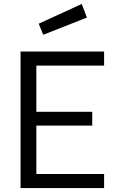

<svg xmlns="http://www.w3.org/2000/svg" viewBox="-20 -952 593 972"><path d="M84 0V-691H507V-620H164V-386H447V-316H164V-71H507V0ZM199 -776 176 -832 394 -932 420 -863Z"/></svg>

Font: Cairo
Style: Regular
Weight: 400
Designer: Mohamed Gaber, Accademia di Belle Arti di Urbino
Foundry: Kief Type Foundry, Accademia di Belle Arti di Urbino
Version: Version 3.120